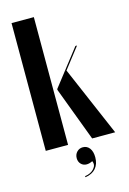

<svg xmlns="http://www.w3.org/2000/svg" viewBox="-132 -762 683 1015"><g transform="rotate(-15 209.0 -255.0)"><path d="M160.2 -699.2V0H38.1V-699.2ZM341.8 -495.1 253.9 -381.8 418 0H292L181.2 -294.9V-299.8L333 -495.1ZM261.2 116.2Q244.6 125 229 125Q210.4 125 198.2 112.3Q186 99.6 186 80.1Q186 59.6 199.2 45.9Q212.4 32.2 231.9 32.2Q254.9 32.2 268.6 50.5Q282.2 68.8 282.2 100.1Q282.2 137.2 262.5 160.2Q242.7 183.1 205.1 189L204.1 183.1Q236.8 178.7 254.4 158.4Q272 138.2 261.2 116.2Z"/></g></svg>

Font: Moniqa Black Display
Style: Regular
Weight: 900
Designer: Rajesh Rajput
Foundry: Rajesh Rajput
Version: Version 1.000